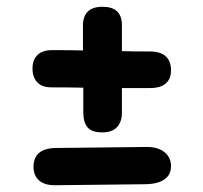

<svg xmlns="http://www.w3.org/2000/svg" viewBox="-20 -580 600 567"><path d="M76 -378Q76 -403 90.5 -417.5Q105 -432 135 -432Q187 -432 225 -431V-506Q225 -531 239 -545.5Q253 -560 283 -560Q340 -560 340 -506V-429Q373 -428 422 -428Q485 -428 485 -372Q485 -347 469.5 -333.5Q454 -320 423 -320H340V-247Q340 -220 325.5 -204.5Q311 -189 282 -189Q251 -189 238.5 -204Q226 -219 226 -248V-321Q187 -322 132 -322Q104 -322 90 -337Q76 -352 76 -378ZM485 -89Q485 -64 466 -50.5Q447 -37 412 -36L142 -33Q111 -33 95 -47.5Q79 -62 79 -87Q79 -142 145 -143L414 -146Q447 -146 466 -130.5Q485 -115 485 -89Z"/></svg>

Font: Mali
Style: Bold
Weight: 700
Designer: Kitiyaporn Chalermlarp | Katatrad Aksorn Co.,Ltd.
Foundry: Cadson Demak Co.,Ltd.
Version: Version 1.000; ttfautohint (v1.6)